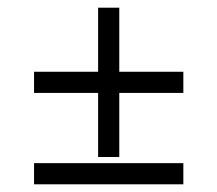

<svg xmlns="http://www.w3.org/2000/svg" viewBox="-20 -479 565 499"><path d="M235 -459H290V-71H235ZM68.5 -292.5H456.5V-237.5H68.5ZM68.5 -55H456.5V0H68.5Z"/></svg>

Font: Newsreader 36pt
Style: Bold
Weight: 700
Designer: Hugues Gentile
Foundry: Production Type
Version: Version 1.003